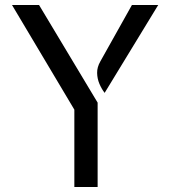

<svg xmlns="http://www.w3.org/2000/svg" viewBox="-20 -747 700 767"><path d="M277 0V-309L28 -727H136L370 -337V0ZM398 -376Q386 -391.5 377.2 -412Q368.5 -432.5 368 -455.5Q367.5 -478.5 381 -502L507 -727H612Z"/></svg>

Font: Expletus Sans
Style: Regular
Weight: 400
Designer: Jasper de Waard
Foundry: Designtown
Version: Version 7.500